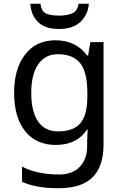

<svg xmlns="http://www.w3.org/2000/svg" viewBox="-20 -760 655 1020"><path d="M275 -546Q328 -546 370.5 -526Q413 -506 443 -465H448L460 -536H530V9Q530 124 471.5 182Q413 240 290 240Q172 240 97 206V125Q176 167 295 167Q364 167 403.5 126.5Q443 86 443 16V-5Q443 -17 444 -39.5Q445 -62 446 -71H442Q388 10 276 10Q172 10 113.5 -63Q55 -136 55 -267Q55 -395 113.5 -470.5Q172 -546 275 -546ZM287 -472Q220 -472 183 -418.5Q146 -365 146 -266Q146 -167 182.5 -114.5Q219 -62 289 -62Q370 -62 407 -105.5Q444 -149 444 -246V-267Q444 -377 406 -424.5Q368 -472 287 -472ZM452 -740Q447 -680 406.5 -643Q366 -606 294 -606Q220 -606 182.5 -642.5Q145 -679 141 -740H195Q200 -699 225 -688Q250 -677 296 -677Q335 -677 363.5 -689Q392 -701 397 -740Z"/></svg>

Font: Noto Sans Syloti Nagri
Style: Regular
Weight: 400
Designer: Monotype Design Team
Foundry: Monotype Imaging Inc.
Version: Version 2.003; ttfautohint (v1.8.4.7-5d5b)